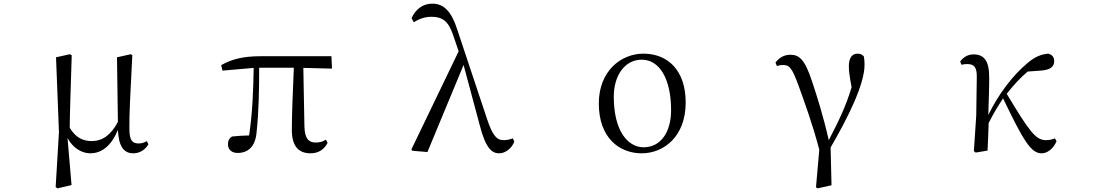

<svg xmlns="http://www.w3.org/2000/svg" viewBox="-20 -825 6040 1052"><path d="M475 15C541 15 593 -32 626 -113C630 -25 657 15 710 15C749 15 777 -7 793 -34L785 -52C772 -45 759 -39 740 -39C706 -39 689 -54 689 -119C688 -199 693 -291 705 -522L697 -528L621 -511L626 -157C588 -85 541 -52 483 -52C435 -52 395 -70 362 -125C363 -221 367 -320 373 -522L363 -528L287 -511L303 -101L285 200L295 207L372 189L350 -69C378 -16 426 15 475 15Z M1682 15C1725 15 1756 -6 1775 -42L1766 -60C1750 -50 1735 -44 1710 -44C1672 -44 1650 -64 1648 -132L1642 -453L1799 -449L1796 -517H1410C1315 -517 1251 -502 1192 -468L1199 -438L1370 -453C1368 -337 1364 -211 1345 -83C1309 -82 1279 -80 1251 -77C1236 -67 1229 -54 1229 -34C1229 -6 1249 13 1282 13C1341 13 1380 -24 1386 -102C1398 -212 1400 -337 1400 -454H1590C1585 -328 1579 -205 1579 -114C1579 -21 1618 15 1682 15Z M2715 15C2749 15 2784 -12 2798 -49L2790 -67C2773 -60 2753 -57 2740 -57C2702 -57 2679 -81 2648 -175L2485 -664C2453 -764 2411 -805 2348 -805C2297 -805 2258 -775 2235 -726L2247 -703C2274 -720 2305 -733 2344 -733C2402 -733 2437 -711 2463 -632L2493 -544L2234 -6L2239 1L2322 8L2520 -469L2608 -141C2641 -11 2676 15 2715 15Z M3496 15C3615 15 3737 -75 3737 -263C3737 -439 3640 -531 3505 -531C3385 -531 3261 -438 3261 -258C3261 -70 3373 15 3496 15ZM3506 -18C3422 -18 3343 -105 3343 -295C3343 -415 3406 -498 3496 -498C3595 -498 3657 -391 3657 -221C3657 -106 3604 -18 3506 -18Z M4451 201 4460 207 4536 190 4531 -17C4623 -175 4717 -361 4717 -470C4717 -488 4716 -501 4713 -516C4704 -526 4696 -531 4679 -531C4649 -531 4631 -509 4631 -462C4631 -436 4634 -412 4646 -347C4615 -243 4577 -165 4521 -57C4490 -193 4456 -299 4430 -377C4390 -501 4358 -525 4311 -525C4276 -525 4249 -509 4229 -482L4237 -463C4247 -467 4258 -469 4269 -469C4306 -469 4319 -454 4355 -357C4386 -270 4429 -156 4469 -5Z M5687 15C5718 15 5751 -9 5769 -51L5760 -67C5749 -62 5731 -57 5711 -57C5654 -57 5619 -107 5496 -311C5534 -360 5572 -400 5611 -433L5680 -438C5730 -441 5756 -456 5756 -490C5756 -516 5741 -526 5724 -531C5690 -528 5654 -518 5608 -478C5530 -413 5451 -310 5395 -195C5397 -264 5400 -334 5400 -398C5401 -493 5371 -527 5314 -527C5281 -527 5256 -509 5241 -488L5248 -470C5258 -473 5269 -474 5280 -474C5318 -474 5333 -456 5332 -402L5329 -192L5316 3L5326 11L5391 0C5394 -51 5395 -100 5397 -151C5427 -210 5446 -240 5476 -286C5588 -53 5629 15 5687 15Z"/></svg>

Font: Harano Aji Mincho
Style: Regular
Weight: 400
Foundry: Masamichi Hosoda
Version: HaranoAjiMincho-Regular version 20230610;ttx 4.39.4